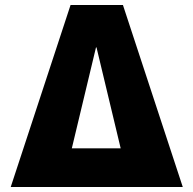

<svg xmlns="http://www.w3.org/2000/svg" viewBox="-20 -750 776 770"><path d="M568 0H501H231H168H23L263 -730H473L713 0ZM268 -155H464L367 -560H365Z"/></svg>

Font: M PLUS 1p Black
Style: Regular
Weight: 900
Version: Version 1.061